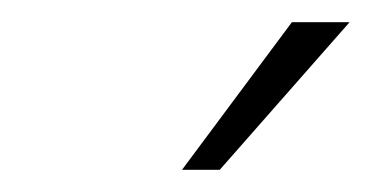

<svg xmlns="http://www.w3.org/2000/svg" viewBox="-20 -635 335 173"><path d="M295 -615 178 -482H144L243 -615Z"/></svg>

Font: Josefin Sans Thin Light
Style: Italic
Weight: 300
Italic angle: -7°
Version: Version 2.000